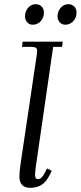

<svg xmlns="http://www.w3.org/2000/svg" viewBox="-20 -904 391 931"><path d="M74.2 -47.9Q74.2 -71.8 79.1 -105L158.2 -637.2Q160.2 -650.9 160.2 -655.8Q160.2 -668.5 153.3 -672.6Q146.5 -676.8 127.9 -676.8H86.9L89.8 -702.1H284.2L280.8 -676.8H237.8L154.8 -104Q149.9 -68.8 149.9 -58.1Q149.9 -35.2 163.1 -35.2Q181.6 -35.2 196.8 -64.9L208 -86.9L231 -76.2L220.2 -54.2Q202.1 -19 179.2 -6.1Q156.2 6.8 127 6.8Q74.2 6.8 74.2 -47.9ZM101.1 -824.2Q101.1 -848.1 116.2 -866Q131.3 -883.8 153.8 -883.8Q169.9 -883.8 181.4 -872.8Q192.9 -861.8 192.9 -842.8Q192.9 -818.4 177.5 -801.3Q162.1 -784.2 138.2 -784.2Q122.1 -784.2 111.6 -796.4Q101.1 -808.6 101.1 -824.2ZM258.8 -824.2Q258.8 -848.1 274.2 -866Q289.6 -883.8 312 -883.8Q328.1 -883.8 339.6 -872.8Q351.1 -861.8 351.1 -842.8Q351.1 -818.4 335.4 -801.3Q319.8 -784.2 295.9 -784.2Q279.8 -784.2 269.3 -796.4Q258.8 -808.6 258.8 -824.2Z"/></svg>

Font: Dihjauti
Style: Italic
Weight: 400
Italic angle: -9°
Designer: T. Christopher White
Version: Version 3.0.0